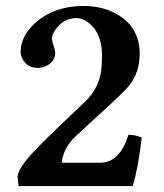

<svg xmlns="http://www.w3.org/2000/svg" viewBox="-20 -630 554 650"><path d="M49.8 -454.1Q49.8 -508.8 102.5 -555.2Q165 -609.4 262.2 -609.9Q354 -609.4 410.2 -556.6Q452.6 -514.6 453.1 -449.2Q453.1 -384.8 416.5 -339.4Q398.4 -316.9 310.5 -237.3Q301.3 -229 293.9 -222.2L235.4 -168Q194.3 -129.4 189 -79.1H318.8Q376 -79.1 405.8 -148.4Q410.6 -160.6 415 -173.8Q439 -173.3 460 -164.1Q446.8 -56.6 429.2 0H43L39.1 -32.2Q42.5 -61.5 94.2 -116.7Q126.5 -150.9 183.1 -205.1L268.1 -286.1Q316.9 -333 323.2 -396.5Q325.2 -415.5 325.2 -445.8Q324.7 -500 298.8 -534.2Q270.5 -568.4 238.8 -568.8Q194.8 -568.8 167 -528.3Q156.2 -512.2 155.8 -500Q156.2 -487.3 162.1 -474.1Q167 -459 167 -453.1Q167 -420.4 133.8 -405.3Q121.1 -400.4 108.9 -399.9Q70.8 -399.9 54.7 -433.6Q49.8 -444.3 49.8 -454.1Z"/></svg>

Font: Linux Libertine O
Style: Bold
Weight: 700
Designer: Philipp H. Poll
Foundry: Philipp H. Poll
Version: Version 5.0.0